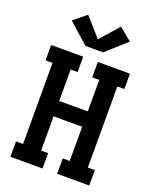

<svg xmlns="http://www.w3.org/2000/svg" viewBox="-177 -1087 953 1186"><g transform="rotate(20 300.0 -494.5)"><path d="M41 0V-101H87V-634H41V-735H252V-634H206V-427H394V-634H348V-735H559V-634H513V-101H559V0H348V-101H394V-326H206V-101H252V0ZM242 -802 109 -921 192 -989 300 -867 408 -989 491 -921 358 -802Z"/></g></svg>

Font: Iosevka Curly Slab Extended
Style: Bold
Weight: 700
Width: 7
Monospace: yes
Designer: Belleve Invis
Foundry: Belleve Invis
Version: Version 11.1.0; ttfautohint (v1.8.3)